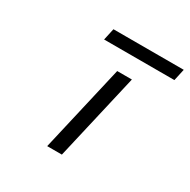

<svg xmlns="http://www.w3.org/2000/svg" viewBox="-145 -770 895 906"><g transform="rotate(30 302.0 -317.0)"><path d="M207 -570 221 -634H604L590 -570ZM226 0 335 -472H415L306 0Z"/></g></svg>

Font: Coval
Style: Light Italic
Weight: 300
Foundry: Context Ltd
Version: Version 001.000